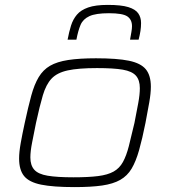

<svg xmlns="http://www.w3.org/2000/svg" viewBox="-20 -756 698 784"><path d="M284 8Q197 8 148 -2Q99 -12 78.5 -37Q58 -62 58 -109Q58 -135 64.5 -171.5Q71 -208 81 -254Q95 -319 107.5 -365Q120 -411 138 -441Q156 -471 184.5 -487.5Q213 -504 258.5 -511Q304 -518 372 -518Q458 -518 506.5 -508Q555 -498 575.5 -473Q596 -448 596 -402Q596 -375 589.5 -338Q583 -301 574 -254Q561 -189 548 -143Q535 -97 517.5 -67.5Q500 -38 471 -21.5Q442 -5 397 1.5Q352 8 284 8ZM280 -32Q341 -32 380.5 -37Q420 -42 444 -55.5Q468 -69 482 -94.5Q496 -120 506 -159Q516 -198 529 -254Q538 -300 544.5 -335Q551 -370 551 -396Q551 -429 535 -447Q519 -465 481.5 -471.5Q444 -478 376 -478Q300 -478 256.5 -468.5Q213 -459 190.5 -435Q168 -411 155 -367Q142 -323 127 -254Q118 -209 111 -173.5Q104 -138 104 -113Q104 -81 120 -63Q136 -45 174.5 -38.5Q213 -32 280 -32ZM256 -594Q262 -626 270 -651.5Q278 -677 294 -696Q310 -715 340 -725.5Q370 -736 420 -736Q475 -736 504 -727Q533 -718 544.5 -701.5Q556 -685 556 -662Q556 -646 553.5 -629.5Q551 -613 546 -594H511Q514 -611 516.5 -625Q519 -639 519 -649Q519 -676 500 -689Q481 -702 425 -702Q371 -702 345 -690Q319 -678 309 -654.5Q299 -631 292 -594Z"/></svg>

Font: Saira Expanded ExtraLight
Style: Italic
Weight: 250
Width: 7
Italic angle: -12°
Designer: Hector Gatti with collaboration of the Omnibus-Type team
Foundry: Omnibus-Type
Version: Version 1.101